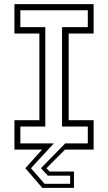

<svg xmlns="http://www.w3.org/2000/svg" viewBox="-20 -720 520 924"><path d="M183.5 184 102 89.5 182.5 0H49.5V-141.5H169.5V-558.5H49.5V-700H430.5V-558.5H310.5V-141.5H430.5V0H293L203.5 89.5L218.5 105.5H336V184ZM194.5 164.5H317.5V125.5H210.5L177 89.5L294 -30H402.5V-111H278.5V-589.5H402.5V-670.5H78V-589.5H198V-111H78V-30H239L129 89.5Z"/></svg>

Font: Tourney Condensed Light
Style: Regular
Weight: 300
Width: 3
Designer: Tyler Finck
Foundry: Etcetera Type Co
Version: Version 1.010; ttfautohint (v1.8.3)